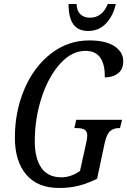

<svg xmlns="http://www.w3.org/2000/svg" viewBox="-20 -925 633 955"><path d="M54 -240Q54 -371 101.5 -482Q149 -593 233.5 -658.5Q318 -724 424 -724Q506 -724 549.5 -695Q593 -666 593 -621Q593 -580 567 -560Q541 -540 501 -540Q503 -602 479.5 -637Q456 -672 405 -672Q337 -672 279 -608Q221 -544 187 -440Q153 -336 153 -222Q153 -138 185.5 -90.5Q218 -43 286 -43Q310 -43 335 -52Q360 -61 378 -75L408 -211Q414 -237 414 -250Q414 -273 400 -280.5Q386 -288 359 -288H350L359 -329H587L577 -288H573Q546 -288 528.5 -273.5Q511 -259 501 -215L463 -36Q415 -12 370.5 -1Q326 10 274 10Q167 10 110.5 -56.5Q54 -123 54 -240ZM321 -905H361Q362 -871 380 -854Q398 -837 427 -837Q489 -837 516 -905H556Q543 -846 507.5 -808.5Q472 -771 419 -771Q368 -771 344.5 -804.5Q321 -838 321 -905Z"/></svg>

Font: Noto Serif Cond
Style: Italic
Weight: 400
Width: 3
Italic angle: -12°
Designer: Monotype Design Team
Foundry: Monotype Imaging Inc.
Version: Version 1.001